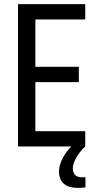

<svg xmlns="http://www.w3.org/2000/svg" viewBox="-20 -708 470 928"><path d="M67 0V-688H392V-614H151V-385H361V-311H151V-74H392V0ZM355 200Q321 200 301.5 189Q282 178 273.5 160.5Q265 143 265 122Q265 89 284.5 53.5Q304 18 335 -10L392 0Q380 10 366 28Q352 46 342 67Q332 88 332 107Q332 124 342 136.5Q352 149 377 149Q379 149 384 149Q389 149 393 148V198Q379 199 371.5 199.5Q364 200 355 200Z"/></svg>

Font: Saira Condensed Medium
Style: Regular
Weight: 500
Width: 3
Designer: Hector Gatti with collaboration of the Omnibus-Type team
Foundry: Omnibus-Type
Version: Version 1.101